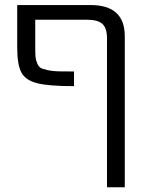

<svg xmlns="http://www.w3.org/2000/svg" viewBox="-20 -540 596 779"><path d="M414.1 -384.8Q414.1 -425.8 395.5 -442.9Q377 -460 333 -460H123V-349.6Q123 -323.2 124 -310.1Q125 -296.9 130.9 -283.2Q136.7 -269.5 145 -264.6Q153.3 -259.8 173.3 -255.4Q193.4 -251 216.3 -250.5Q239.3 -250 280.3 -250V-190.4Q176.8 -190.4 129.9 -202.6Q83 -214.8 66.4 -246.6Q49.8 -278.3 49.8 -348.6V-519.5H347.7Q485.4 -519.5 486.3 -394.5V219.7H414.1Z"/></svg>

Font: Mgen+ 1c regular
Style: Regular
Weight: 400
Designer: [Source Han Sans]
Ryoko NISHIZUKA  (kana & ideographs); Paul D. Hunt (Latin, Greek & Cyrillic); Wenlong ZHANG  (bopomofo
Version: Version 1.059.20150602